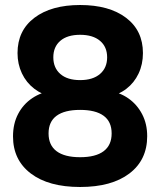

<svg xmlns="http://www.w3.org/2000/svg" viewBox="-20 -736 640 767"><path d="M300 11Q174 11 103 -43Q32 -97 32 -191Q32 -242 52.5 -281Q73 -320 109 -344Q145 -368 190 -374V-348Q149 -357 117 -381.5Q85 -406 67.5 -443Q50 -480 50 -524Q50 -614 117.5 -665Q185 -716 300 -716Q416 -716 483.5 -665Q551 -614 551 -524Q551 -479 533.5 -442Q516 -405 484.5 -381Q453 -357 412 -350V-374Q459 -367 493.5 -342.5Q528 -318 548 -279.5Q568 -241 568 -192Q568 -97 497 -43Q426 11 300 11ZM300 -108Q362 -108 394 -132Q426 -156 426 -203Q426 -250 394 -273.5Q362 -297 300 -297Q238 -297 206 -273.5Q174 -250 174 -203Q174 -156 206 -132Q238 -108 300 -108ZM300 -416Q351 -416 379.5 -440.5Q408 -465 408 -507Q408 -549 379.5 -573Q351 -597 300 -597Q249 -597 221 -573Q193 -549 193 -507Q193 -465 221 -440.5Q249 -416 300 -416Z"/></svg>

Font: Nunito Sans 12pt ExtraLight 12pt ExtraBold
Style: Regular
Weight: 800
Version: Version 3.101;gftools[0.9.27]